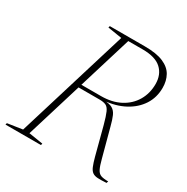

<svg xmlns="http://www.w3.org/2000/svg" viewBox="-189 -821 932 957"><g transform="rotate(30 276.5 -342.0)"><path d="M309 -361Q372.5 -361 418.8 -385.5Q465 -410 490 -452.5Q515 -495 515 -548.5Q515 -603 480.5 -634.8Q446 -666.5 373 -666.5H257L254.5 -685H375Q442 -685 481.5 -668Q521 -651 538 -620.5Q555 -590 555 -550Q555 -494.5 527 -451.2Q499 -408 448.8 -381Q398.5 -354 331 -348.5V-351Q364 -350 381.2 -340.2Q398.5 -330.5 408 -309Q417.5 -287.5 426.5 -252L469 -93.5Q478.5 -56.5 487.5 -38.8Q496.5 -21 511.2 -15.8Q526 -10.5 553 -10.5L549.5 0Q518.5 2 499.8 1Q481 0 469.8 -8Q458.5 -16 450.8 -34.5Q443 -53 434.5 -85L393 -243Q381 -287.5 371.5 -308.8Q362 -330 348.5 -336.2Q335 -342.5 311.5 -342.5H164L168 -361ZM93 -22.5 174.5 -9.5 172 0H-32L-29.5 -9.5L56.5 -22.5L252 -662.5L170.5 -675.5L173 -685H295.5Z"/></g></svg>

Font: Newsreader 36pt ExtraLight
Style: Italic
Weight: 250
Italic angle: -17°
Designer: Hugues Gentile
Foundry: Production Type
Version: Version 1.003